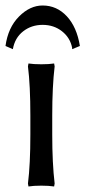

<svg xmlns="http://www.w3.org/2000/svg" viewBox="-26 -672 312 702"><path d="M85 -180.2V-250Q85 -359.4 76.2 -429.2L78.1 -439.9Q96.7 -437 125 -437Q153.3 -437 171.9 -439.9L173.8 -429.2Q165 -356 165 -250V-180.2Q165 -74.2 173.8 -1L171.9 9.8Q153.3 6.8 125 6.8Q96.7 6.8 78.1 9.8L76.2 -1Q85 -70.8 85 -180.2ZM237.8 -492.2V-497.1Q230.5 -534.2 200.7 -557.6Q170.9 -581.1 129.9 -581.1Q88.9 -581.1 58.6 -557.4Q28.3 -533.7 21 -492.2L-5.9 -503.9Q3.4 -571.3 43.5 -611.6Q83.5 -651.9 129.9 -651.9Q181.6 -651.9 218.3 -612.5Q254.9 -573.2 266.1 -503.9Z"/></svg>

Font: Linear Smooth Low Contrast
Style: Regular
Weight: 500
Designer: Philipp H. Poll, Flanker
Foundry: Philipp H. Poll, reworked by Flanker
Version: Version 1.010 | FøM Fix